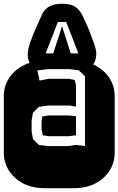

<svg xmlns="http://www.w3.org/2000/svg" viewBox="-22 -988 622 1008"><path d="M213.9 0Q147.9 0 99.6 -25.1Q51.3 -50.3 24.7 -92.8Q-2 -135.3 -2 -186V-482.9Q-2 -534.2 24.7 -576.4Q51.3 -618.7 99.6 -643.8Q147.9 -668.9 213.9 -668.9H364.3Q430.2 -668.9 478.8 -643.8Q527.3 -618.7 553.7 -576.4Q580.1 -534.2 580.1 -482.9V-186Q580.1 -135.3 553.7 -92.8Q527.3 -50.3 478.8 -25.1Q430.2 0 364.3 0ZM231 -221.2H337.9L376 -227.1L424.3 -221.7V-587.9L391.1 -619.1L342.3 -625H231L173.8 -618.2L186 -564.9L231.9 -574.2H340.8L370.1 -567.9L377 -542V-428.2L342.3 -434.1H231L182.1 -426.8L150.9 -396L144 -356V-298.8L150.9 -257.8L182.1 -227.1ZM233.9 -272.9 203.1 -277.8 196.3 -307.1V-349.1L200.2 -377L233.9 -381.8H339.8L377 -377.9V-277.8L338.9 -272.9ZM153.3 -631.3Q138.2 -644 130.9 -662.8Q123.5 -681.6 123.5 -702.1Q123.5 -726.1 135.7 -762.2Q147.9 -798.3 166 -839.6Q184.1 -880.9 201.7 -918.5Q215.8 -943.4 240.2 -955.8Q264.6 -968.3 305.7 -968.3Q346.7 -968.3 370.8 -953.9Q395 -939.5 412.6 -903.3Q432.6 -861.8 447.8 -824.2Q460.4 -791.5 471.9 -759Q483.4 -726.6 483.4 -707.5Q483.4 -657.7 449.7 -631.3ZM217.8 -707.5H257.3L303.7 -850.1L349.6 -707.5H389.6L325.7 -872.6H281.7Z"/></svg>

Font: Monofett
Style: Regular
Weight: 400
Designer: Vernon Adams
Foundry: Vernon Adams
Version: Version 1.100; ttfautohint (v1.8.4.7-5d5b);gftools[0.9.28]